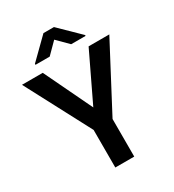

<svg xmlns="http://www.w3.org/2000/svg" viewBox="-215 -1035 1044 1154"><g transform="rotate(-30 306.5 -458.0)"><path d="M306.2 -378.9 465.3 -710.9H608.9L371.6 -260.7V0H240.2V-260.7L2.9 -710.9H147ZM481 -780.3V-774.4H380.9L306.2 -849.1L231.9 -774.4H133.3V-781.2L270 -915.5H342.8Z"/></g></svg>

Font: Heebo SemiBold
Style: Regular
Weight: 600
Designer: Oded Ezer
Foundry: Ezer Type House
Version: Version 3.100